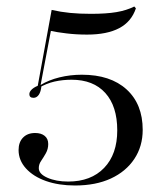

<svg xmlns="http://www.w3.org/2000/svg" viewBox="-20 -449 505 590"><path d="M210.5 121Q160.5 121 121.4 107.3Q82.3 93.5 59.7 68.5Q37.1 43.5 37.1 12.1Q37.1 -12.1 50.8 -26.2Q64.5 -40.3 87.9 -40.3Q106.5 -40.3 117.3 -31.5Q128.2 -22.6 128.2 -6.5Q128.2 8.9 121 21.8Q113.7 34.7 106.5 45.2Q99.2 55.6 99.2 67.7Q99.2 85.5 125.8 97.2Q152.4 108.9 189.5 108.9Q259.7 108.9 300 66.9Q340.3 25 340.3 -48.4Q340.3 -122.6 303.6 -163.3Q266.9 -204 200 -204Q172.6 -204 147.6 -198.4Q122.6 -192.7 97.6 -178.2L94.4 -176.6L138.7 -418.5Q166.9 -412.1 195.6 -409.3Q224.2 -406.5 259.7 -406.5Q306.5 -406.5 337.5 -411.7Q368.5 -416.9 392.7 -429L397.6 -423.4Q383.9 -382.3 346.4 -362.5Q308.9 -342.7 247.6 -342.7Q213.7 -342.7 183.9 -346.4Q154 -350 136.3 -354L104.8 -187.9Q129.8 -203.2 162.9 -211.3Q196 -219.4 231.5 -219.4Q319.4 -219.4 369 -174.2Q418.5 -129 418.5 -50Q418.5 0.8 392.7 39.5Q366.9 78.2 320.6 99.6Q274.2 121 210.5 121ZM83.1 -148.4Q70.2 -148.4 70.2 -159.7Q70.2 -167.7 79 -175.4Q87.9 -183.1 103.2 -187.9L107.3 -184.7Q105.6 -166.9 99.2 -157.7Q92.7 -148.4 83.1 -148.4Z"/></svg>

Font: Playfair 144pt SemiExpanded Light
Style: Regular
Weight: 300
Width: 6
Designer: Claus Eggers Sørensen
Foundry: Claus Eggers Sørensen
Version: Version 2.203